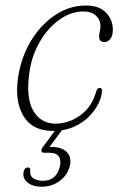

<svg xmlns="http://www.w3.org/2000/svg" viewBox="-20 -478 445 712"><path d="M289.5 -435.5Q243.5 -435.5 201 -405.5Q158.5 -375.5 128.2 -324.2Q98 -273 89 -209.5Q75.5 -115 103.5 -67.2Q131.5 -19.5 186 -19.5Q234.5 -19.5 277.5 -50.2Q320.5 -81 336.5 -138Q340 -152 350 -152Q358 -152 358 -141.5Q358 -121.5 346 -96Q334 -70.5 311 -46.8Q288 -23 254 -7.8Q220 7.5 176.5 7.5Q96 7.5 63.2 -54.5Q30.5 -116.5 51.5 -215.5Q66 -283 102 -337.8Q138 -392.5 189 -425Q240 -457.5 299.5 -457.5Q348 -457.5 373.2 -431Q398.5 -404.5 398.5 -368Q398.5 -345.5 389.2 -333.8Q380 -322 367.5 -322Q347.5 -322 347.5 -343.5Q347.5 -351 350 -361Q352.5 -371 352.5 -380.5Q352.5 -404.5 335.8 -420Q319 -435.5 289.5 -435.5ZM194 -7H218.5L163.5 67H171Q209.5 67 228.2 86.5Q247 106 238.5 138.5Q229.5 172.5 200.5 193.5Q171.5 214.5 134 214.5Q101.5 214.5 81.8 198.5Q62 182.5 68 157Q71.5 143.5 82.5 143Q93.5 143 92 154.5Q90 175.5 104.8 184Q119.5 192.5 139.5 192.5Q188.5 192.5 202 140Q207.5 117 198.5 102.8Q189.5 88.5 164.5 88.5H144.5Q134.5 88.5 133.8 81.8Q133 75 139 67Z"/></svg>

Font: Fraunces 9pt S050 Thin
Style: Italic
Weight: 100
Italic angle: -16°
Version: Version 1.000; ttfautohint (v1.8.3)